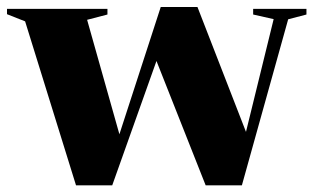

<svg xmlns="http://www.w3.org/2000/svg" viewBox="-30 -538 916 562"><path d="M771 -482 711 -495.5V-512H867V-495.5L813.5 -481.5L678 4.5H572L428 -359.5L298.5 4.5H192.5L43.5 -475.5L-9.5 -496.5V-512H284.5V-495.5L225 -480L319.5 -145L440.5 -517.5H548L690 -152Z"/></svg>

Font: Newsreader Display
Style: Bold
Weight: 700
Designer: Hugues Gentile
Foundry: Production Type
Version: Version 1.001